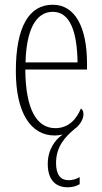

<svg xmlns="http://www.w3.org/2000/svg" viewBox="-20 -563 430 812"><path d="M266 229C286 229 301 225 317 216V186C299 196 286 199 269 199C237 199 217 177 217 126C217 57 256 15 296 -18C316 -32 333 -58 333 -80C333 -94 328 -101 322 -104C305 -62 272 -21 214 -21C135 -21 88 -101 87 -269H348V-294C348 -449 297 -543 203 -543C103 -543 47 -450 47 -262C47 -88 109 10 211 10C223 10 234 8 245 6C215 26 182 68 182 130C182 200 217 229 266 229ZM308 -299H88C91 -431 129 -513 203 -513C278 -513 306 -426 308 -299Z"/></svg>

Font: Noto Serif Tamil ExtraCondensed ExtraLight
Style: Regular
Weight: 200
Width: 2
Designer: Indian Type Foundry, Tom Grace, and the Monotype Design Team
Foundry: Monotype Imaging Inc.
Version: Version 2.004